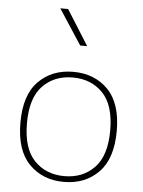

<svg xmlns="http://www.w3.org/2000/svg" viewBox="-54 -808 637 857"><g transform="rotate(5 264.0 -379.5)"><path d="M264.2 -487.8Q359.4 -487.8 419.7 -426.8Q480 -365.7 480 -241.7Q480 -117.7 419.7 -56.2Q359.4 5.4 264.2 5.4Q168.9 5.4 108.6 -56.2Q48.3 -117.7 48.3 -241.7Q48.3 -365.7 108.6 -426.8Q168.9 -487.8 264.2 -487.8ZM264.2 -462.4Q181.6 -462.4 129.6 -408.7Q77.6 -355 77.6 -241.7Q77.6 -128.4 129.6 -74.5Q181.6 -20.5 264.2 -20.5Q346.7 -20.5 398.7 -74.5Q450.7 -128.4 450.7 -241.7Q450.7 -355 398.7 -408.7Q346.7 -462.4 264.2 -462.4ZM315.4 -607.4H284.2L181.2 -765.1H216.3Z"/></g></svg>

Font: Estedad-FD Thin
Style: Regular
Weight: 100
Designer: Amin Abedi
Version: Version 7.3